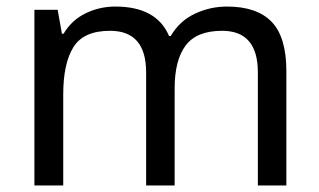

<svg xmlns="http://www.w3.org/2000/svg" viewBox="-20 -566 975 586"><path d="M673 -546Q764 -546 809 -499.5Q854 -453 854 -349V0H767V-345Q767 -472 658 -472Q580 -472 546.5 -427Q513 -382 513 -296V0H426V-345Q426 -472 316 -472Q235 -472 204 -422Q173 -372 173 -278V0H85V-536H156L169 -463H174Q199 -505 241.5 -525.5Q284 -546 332 -546Q458 -546 496 -456H501Q528 -502 574.5 -524Q621 -546 673 -546Z"/></svg>

Font: Noto Sans Symbols 2
Style: Regular
Weight: 400
Designer: Monotype Design Team
Foundry: Monotype Imaging Inc.
Version: Version 2.008; ttfautohint (v1.8.4.7-5d5b)